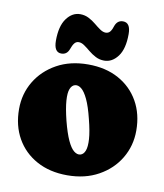

<svg xmlns="http://www.w3.org/2000/svg" viewBox="-77 -722 678 794"><g transform="rotate(10 262.0 -324.5)"><path d="M265 -458Q339 -458 393.5 -428Q448 -398 478 -345Q508 -292 508 -222.5Q508 -159 476.8 -106.5Q445.5 -54 389.2 -22.8Q333 8.5 258 8.5Q184.5 8.5 129.8 -21.5Q75 -51.5 45 -104.5Q15 -157.5 15 -227Q15 -291 46.2 -343.2Q77.5 -395.5 133.8 -426.8Q190 -458 265 -458ZM297.5 -85.5Q310.5 -89 317 -105.5Q323.5 -122 321.5 -154Q319.5 -186 306.5 -236.5Q294 -287.5 280.2 -316.5Q266.5 -345.5 252.5 -356.5Q238.5 -367.5 225.5 -364Q212.5 -360.5 206 -344Q199.5 -327.5 201.8 -295.5Q204 -263.5 216.5 -213Q229.5 -162.5 243 -133.2Q256.5 -104 270.5 -93Q284.5 -82 297.5 -85.5ZM326.5 -485Q307 -485 290.5 -493.5Q274 -502 260.2 -513.5Q246.5 -525 234.2 -533.5Q222 -542 210.5 -542Q199.5 -542 192.5 -533.2Q185.5 -524.5 179 -506Q170 -483 147 -483Q116 -483 116 -532Q116 -593 139.5 -625Q163 -657 196.5 -657Q216 -657 232.5 -648.5Q249 -640 262.8 -628.5Q276.5 -617 289 -608.5Q301.5 -600 312.5 -600Q324.5 -600 331.5 -609Q338.5 -618 344 -636Q353.5 -658.5 376 -658.5Q407.5 -658.5 407.5 -610.5Q407.5 -548.5 383.8 -516.8Q360 -485 326.5 -485Z"/></g></svg>

Font: Fraunces 144pt S100 Black
Style: Regular
Weight: 900
Version: Version 1.000